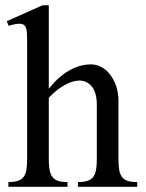

<svg xmlns="http://www.w3.org/2000/svg" viewBox="-20 -716 560 736"><path d="M167 -376Q204.6 -422.9 245.6 -446Q286.6 -469.2 329.1 -469.2Q351.1 -469.2 370.1 -458.3Q389.2 -447.3 403.3 -428.5Q417.5 -409.7 425.8 -384.3Q434.1 -358.9 434.1 -330.1V-106.9Q434.1 -82.5 436.8 -65.7Q439.5 -48.8 447.3 -38.1Q455.1 -27.3 469.2 -22.7Q483.4 -18.1 505.9 -18.1V0H278.8V-18.1Q301.8 -18.1 315.9 -22.9Q330.1 -27.8 337.9 -38.6Q345.7 -49.3 348.4 -66.2Q351.1 -83 351.1 -106.9V-314.9Q351.1 -360.4 332.3 -383.8Q313.5 -407.2 284.2 -407.2Q271 -407.2 256.3 -402.6Q241.7 -397.9 226.3 -389.2Q210.9 -380.4 195.8 -368.2Q180.7 -356 167 -340.8V-106.9Q167 -82.5 169.9 -65.7Q172.9 -48.8 180.7 -38.1Q188.5 -27.3 202.4 -22.7Q216.3 -18.1 238.8 -18.1V0H12.2V-18.1Q35.2 -18.1 49.3 -22.9Q63.5 -27.8 71 -38.6Q78.6 -49.3 81.3 -66.2Q84 -83 84 -106.9V-549.8Q84 -569.3 83.5 -583.5Q83 -597.7 80.3 -606.9Q77.6 -616.2 71.5 -620.6Q65.4 -625 54.2 -625Q46.4 -625 36.4 -623Q26.4 -621.1 13.2 -617.2L5.9 -634.8L143.1 -695.8H167Z"/></svg>

Font: Chandrasa
Style: Regular
Weight: 400
Designer: R.S. Wihananto
Foundry: R.S. Wihananto
Version: Version 2.0.1